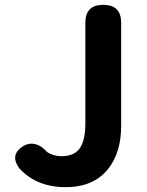

<svg xmlns="http://www.w3.org/2000/svg" viewBox="-20 -760 608 794"><path d="M252 14Q130 14 59 -65Q22 -117 69 -151Q96 -171 125 -164Q152 -158 175 -131Q202 -114 234 -114Q284 -114 308 -144Q333 -177 333 -251V-666Q333 -740 407 -740Q481 -740 481 -666V-489V-239Q481 -128 426 -60Q366 14 252 14Z"/></svg>

Font: GenSenRounded TW B
Style: Regular
Weight: 700
Version: Version 1.501;PS 1;hotconv 16.6.51;makeotf.lib2.5.65220